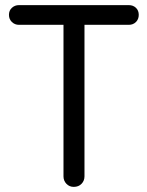

<svg xmlns="http://www.w3.org/2000/svg" viewBox="-20 -720 576 750"><path d="M54 -623Q38 -623 26.5 -634Q15 -645 15 -662Q15 -679 26.5 -689.5Q38 -700 54 -700H483Q500 -700 511 -689.5Q522 -679 522 -662Q522 -645 511 -634Q500 -623 483 -623ZM268 10Q251 10 239.5 -2Q228 -14 228 -31V-657H310V-31Q310 -14 298.5 -2Q287 10 268 10Z"/></svg>

Font: National Park
Style: Regular
Weight: 400
Designer: Andrea Herstowski, Ben Hoepner
Version: Version 1.009